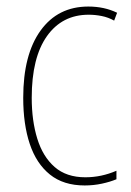

<svg xmlns="http://www.w3.org/2000/svg" viewBox="-20 -557 401 587"><path d="M239 10Q174 10 132.5 -23.5Q91 -57 71 -117Q51 -177 51 -258Q51 -390 104 -463.5Q157 -537 250 -537Q299 -537 338 -518L329 -494Q311 -504 291 -508Q271 -512 251 -512Q170 -512 123.5 -446.5Q77 -381 77 -258Q77 -188 94 -133Q111 -78 147 -46.5Q183 -15 241 -15Q290 -15 336 -35V-9Q317 -1 291.5 4.5Q266 10 239 10Z"/></svg>

Font: Noto Sans Devanagari UI Condensed Thin
Style: Regular
Weight: 100
Width: 3
Designer: Jelle Bosma - Monotype Design Team
Foundry: Monotype Imaging Inc.
Version: Version 2.004; ttfautohint (v1.8.4.7-5d5b)